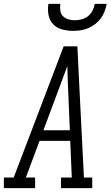

<svg xmlns="http://www.w3.org/2000/svg" viewBox="-50 -975 573 995"><path d="M-30 0V-55H21L280 -735H351L363 -490L385 -55H428V0H266V-55H322L314 -245H155L84 -55H132V0ZM175 -300H312L304 -490Q302 -526 301 -562Q300 -598 299 -633Q286 -597 272.5 -561.5Q259 -526 246 -490ZM329 -815Q300 -815 272 -822.5Q244 -830 225.5 -849.5Q207 -869 201.5 -897.5Q196 -926 201 -955H263Q260 -938 262.5 -920.5Q265 -903 276 -891.5Q287 -880 304 -875Q321 -870 338 -870Q356 -870 374 -875Q392 -880 406.5 -891.5Q421 -903 429.5 -920Q438 -937 441 -955H503Q499 -935 492 -916Q485 -897 472.5 -880Q460 -863 443 -850Q426 -837 407 -829Q388 -821 368 -818Q348 -815 329 -815Z"/></svg>

Font: Iosevka Slab Light
Style: Italic
Weight: 300
Italic angle: -9°
Monospace: yes
Designer: Belleve Invis
Foundry: Belleve Invis
Version: Version 11.1.1; ttfautohint (v1.8.3)